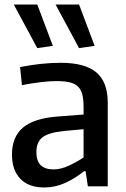

<svg xmlns="http://www.w3.org/2000/svg" viewBox="-20 -825 560 850"><path d="M176 5Q107 5 70 -33.5Q33 -72 33 -141Q33 -219 81.5 -260Q130 -301 233 -309L350 -318V-351Q350 -384 344.5 -406Q339 -428 325.5 -441.5Q312 -455 288.5 -460.5Q265 -466 230 -466Q199 -466 158 -461Q117 -456 77 -448L69 -528Q164 -547 249 -547Q356 -547 406.5 -504.5Q457 -462 457 -371V0H369L359 -67H352Q311 -34 267 -14.5Q223 5 176 5ZM217 -75Q249 -75 284.5 -91.5Q320 -108 350 -128V-253L262 -245Q195 -238 168 -217Q141 -196 141 -151Q141 -75 217 -75ZM145 -612 41 -805H145L214 -622ZM330 -612 226 -805H330L399 -622Z"/></svg>

Font: Encode Sans Narrow
Style: Medium
Weight: 500
Designer: Pablo Impallari, Andres Torresi
Foundry: Pablo Impallari, Andres Torresi
Version: Version 1.000; ttfautohint (v1.00) -l 8 -r 50 -G 200 -x 14 -